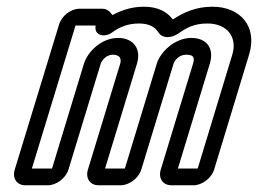

<svg xmlns="http://www.w3.org/2000/svg" viewBox="-20 -527 769 572"><path d="M394 -457C424 -457 442 -447 453 -429C465 -412 490 -413 511 -427C537 -445 559 -457 598 -457C657 -457 688 -416 672 -364L569 -25H510L605 -337C619 -383 596 -414 550 -414C501 -414 458 -373 447 -337L352 -25H293L388 -337C402 -383 376 -414 332 -414C282 -414 241 -373 230 -337L135 -25H75L205 -451H265C259 -420 293 -414 315 -431C338 -448 364 -457 394 -457ZM284 -501H217C191 -501 164 -480 156 -454L24 -22C16 4 30 25 56 25H122C148 25 176 4 184 -22L280 -337C284 -349 298 -364 316 -364C336 -364 343 -353 338 -337L242 -22C234 4 248 25 274 25H339C365 25 393 4 401 -22L497 -337C501 -349 515 -364 534 -364C556 -364 561 -357 555 -337L459 -22C451 4 465 25 491 25H556C582 25 610 4 618 -22L722 -364C748 -448 696 -507 613 -507C565 -507 528 -491 495 -469C478 -492 450 -507 409 -507C377 -507 346 -499 315 -482C308 -491 301 -501 284 -501Z"/></svg>

Font: DIN Rundschrift
Style: MittelKontKu
Weight: 400
Version: Version 1.027